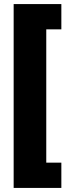

<svg xmlns="http://www.w3.org/2000/svg" viewBox="-20 -754 342 942"><path d="M281 168H47V-734H281V-610H207V44H281Z"/></svg>

Font: Noto Sans Display Black
Style: Regular
Weight: 900
Designer: Monotype Design Team
Foundry: Monotype Imaging Inc.
Version: Version 2.003